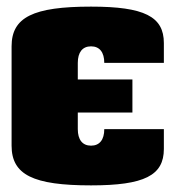

<svg xmlns="http://www.w3.org/2000/svg" viewBox="-20 -550 530 580"><path d="M475 -360V-420C475 -500 416 -530 255 -530C80 -530 15 -498 15 -410V-110C15 -22 80 10 255 10C416 10 475 -20 475 -100V-160H295C295 -128 281 -110 255 -110C229 -110 215 -128 215 -160V-210H380V-310H215V-360C215 -392 229 -410 255 -410C281 -410 295 -392 295 -360Z"/></svg>

Font: MikodacsPCS
Style: Regular
Weight: 900
Designer: gluk (gluksza@wp.pl)
Foundry: gluk (gluksza@wp.pl)
Version: Version 0.27